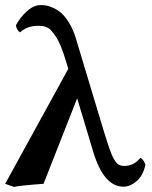

<svg xmlns="http://www.w3.org/2000/svg" viewBox="-28 -718 595 750"><path d="M540 -75.2Q531.2 -31.7 505.6 -10.3Q480 11.2 454.1 11.2Q377 11.2 335.9 -126L273.4 -334L142.1 0Q47.9 6.8 26.9 12.2L-7.8 0L238.8 -449.2L230 -478Q220.2 -511.2 210 -536.1Q199.7 -561 189.7 -575.7Q179.7 -590.3 171.4 -599.4Q163.1 -608.4 153.1 -612.1Q143.1 -615.7 137.2 -616.5Q131.3 -617.2 122.1 -617.2Q77.6 -617.2 50.8 -591.8Q45.4 -593.8 40.5 -601.6Q35.6 -609.4 34.2 -619.1Q50.3 -649.9 77.1 -674.1Q104 -698.2 130.9 -698.2Q142.1 -698.2 153.3 -696.3Q164.6 -694.3 181.6 -686.5Q198.7 -678.7 213.1 -665.5Q227.5 -652.3 242.7 -627.4Q257.8 -602.5 268.1 -568.8L375 -213.9Q395.5 -146 407.2 -117.2Q419.9 -87.4 430.2 -78.6Q440.4 -69.8 458 -69.8Q494.6 -69.8 520 -101.1Q530.8 -98.6 540 -75.2Z"/></svg>

Font: Linux Libertine G
Style: Bold
Weight: 700
Designer: Philipp H. Poll
Foundry: Philipp H. Poll
Version: Version 5.0.3